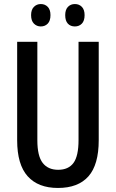

<svg xmlns="http://www.w3.org/2000/svg" viewBox="-20 -921 574 951"><path d="M469 -227Q469 -105 418 -47.5Q367 10 267 10Q169 10 117 -48Q65 -106 65 -226V-714H165V-226Q165 -148 191.5 -114Q218 -80 268 -80Q319 -80 344 -114Q369 -148 369 -227V-714H469ZM134 -846Q134 -873 148 -887Q162 -901 182 -901Q203 -901 216.5 -887Q230 -873 230 -846Q230 -818 216.5 -804Q203 -790 182 -790Q162 -790 148 -804Q134 -818 134 -846ZM303 -846Q303 -873 316.5 -887Q330 -901 351 -901Q372 -901 385.5 -887Q399 -873 399 -846Q399 -818 385.5 -804Q372 -790 351 -790Q329 -790 316 -804Q303 -818 303 -846Z"/></svg>

Font: Noto Sans Lao UI ExtCond Med
Style: Regular
Weight: 500
Width: 2
Designer: Monotype Design Team
Foundry: Monotype Imaging Inc.
Version: Version 2.000; ttfautohint (v1.8.4.7-5d5b)